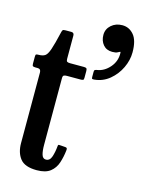

<svg xmlns="http://www.w3.org/2000/svg" viewBox="-117 -829 689 913"><g transform="rotate(15 228.0 -373.0)"><path d="M266.5 -114Q263 -82.5 253.5 -53.2Q244 -24 221 -5.8Q198 12.5 154.5 12.5Q95.5 12.5 72.5 -16.8Q49.5 -46 49.5 -93V-440.5Q49.5 -458 33.5 -458H23.5Q13 -458 9.8 -460.5Q6.5 -463 6.5 -473V-506Q6.5 -516 9.2 -518Q12 -520 22 -520Q41.5 -520 52.8 -527.5Q64 -535 73.5 -562.5Q83 -590 97 -650.5Q99 -659 101.5 -662.2Q104 -665.5 115.5 -665.5H144Q157.5 -665.5 157.5 -651V-536Q157.5 -525.5 162 -522.8Q166.5 -520 176.5 -520H244.5Q254 -520 257.2 -517Q260.5 -514 260.5 -504V-470.5Q260.5 -461.5 256.8 -459.8Q253 -458 244.5 -458H177.5Q167.5 -458 162.5 -455.2Q157.5 -452.5 157.5 -441.5V-113.5Q157.5 -82.5 163 -65Q168.5 -47.5 183.5 -47.5Q203 -47.5 210.8 -71Q218.5 -94.5 221 -123Q221.5 -131.5 226 -131.2Q230.5 -131 239 -130.5L258 -129Q264.5 -128.5 266 -125Q267.5 -121.5 266.5 -114ZM294.5 -691.5Q294.5 -720.5 316.5 -739.8Q338.5 -759 370.5 -759Q404.5 -759 427.2 -732Q450 -705 450 -646.5Q450 -608 432 -570Q414 -532 381.8 -505.2Q349.5 -478.5 307.5 -474.5Q301 -474 298 -475Q295 -476 295 -483.5V-510Q295 -517 298.5 -519Q302 -521 307.5 -522Q343 -527 369.8 -557.8Q396.5 -588.5 395 -629.5Q395 -635 392 -634Q389 -633 385 -630.5Q378.5 -626.5 371.5 -625.2Q364.5 -624 355.5 -624Q327 -624 310.8 -643.2Q294.5 -662.5 294.5 -691.5Z"/></g></svg>

Font: Besley* Condensed Medium
Style: Regular
Weight: 500
Width: 3
Designer: Owen Earl
Foundry: indestructible type*
Version: Version 3.000; ttfautohint (v1.8.3)